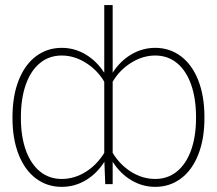

<svg xmlns="http://www.w3.org/2000/svg" viewBox="-20 -727 856 758"><path d="M592.8 10.7Q542.5 10.7 498.5 -15.4Q454.6 -41.5 424.8 -88.4V0H395.5L392.1 -88.4Q362.3 -41.5 318.6 -15.4Q274.9 10.7 223.6 10.7Q166 10.7 121.8 -22.5Q77.6 -55.7 53.5 -117.2Q29.3 -178.7 29.3 -260.7V-264.6Q29.3 -347.7 53.5 -409.4Q77.6 -471.2 121.8 -504.6Q166 -538.1 223.6 -538.1Q274.4 -538.1 317.9 -512.2Q361.3 -486.3 391.6 -439.9V-707H424.8V-439.9Q454.6 -486.3 498.5 -512.2Q542.5 -538.1 592.8 -538.1Q650.4 -538.1 694.6 -504.6Q738.8 -471.2 762.9 -409.4Q787.1 -347.7 787.1 -264.6V-260.7Q787.1 -178.7 762.9 -117.2Q738.8 -55.7 694.6 -22.5Q650.4 10.7 592.8 10.7ZM592.8 -507.8Q543.5 -507.8 497.8 -479.2Q452.1 -450.7 424.8 -404.3V-123.5Q453.6 -76.2 498.3 -48.3Q543 -20.5 592.8 -20.5Q642.1 -20.5 678.5 -50Q714.8 -79.6 734.4 -134Q753.9 -188.5 753.9 -260.7V-264.6Q753.9 -337.9 734.6 -392.8Q715.3 -447.8 679 -477.8Q642.6 -507.8 592.8 -507.8ZM223.6 -20.5Q273.4 -20.5 318.1 -48.3Q362.8 -76.2 391.6 -123.5V-404.3Q364.3 -450.7 318.6 -479.2Q272.9 -507.8 223.6 -507.8Q173.8 -507.8 137.5 -477.8Q101.1 -447.8 81.8 -392.8Q62.5 -337.9 62.5 -264.6V-260.7Q62.5 -188.5 82 -134Q101.6 -79.6 137.9 -50Q174.3 -20.5 223.6 -20.5Z"/></svg>

Font: Pretendard JP Thin
Style: Regular
Weight: 100
Designer: Base glyphs from Inter by Rasmus Andersson; Hangeul glyphs from Noto Sans CJK(Source Han Sans) by Jang Soo-young and Kan
Foundry: Kil Hyung-jin
Version: Version 1.309